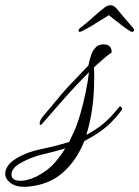

<svg xmlns="http://www.w3.org/2000/svg" viewBox="-164 -557 534 736"><path d="M-63 159Q-100 161 -122 145.5Q-144 130 -144 108Q-144 94 -133.5 78.5Q-123 63 -101 50Q-59 25 -6 14.5Q47 4 101 -13L120 -53Q132 -79 144 -120.5Q156 -162 165 -206Q174 -250 177 -280Q148 -251 121.5 -222.5Q95 -194 66 -161Q37 -128 0 -85Q-6 -78 -9 -78Q-12 -78 -12 -83Q-12 -95 0 -110L72 -196Q89 -216 109 -237Q129 -258 150 -280L175 -306Q178 -323 184 -342Q190 -361 201.5 -374Q213 -387 232 -387Q252 -387 259 -376Q266 -365 263 -354Q255 -351 235 -333.5Q215 -316 196 -299Q197 -290 197 -279.5Q197 -269 197 -257Q197 -233 195.5 -203.5Q194 -174 189 -138Q181 -85 167 -40Q192 -53 215 -69.5Q238 -86 261 -110Q269 -119 277 -128Q285 -137 293 -147Q295 -149 297 -149Q300 -149 302.5 -144Q305 -139 302 -135Q284 -110 261 -87Q240 -66 214 -48.5Q188 -31 159 -16Q130 58 76 105.5Q22 153 -63 159ZM-85 136Q-74 136 -61 133Q-26 125 12 97.5Q50 70 86 12Q42 25 -1 35Q-45 45 -87 69Q-120 88 -120 112Q-120 136 -85 136ZM143 -435Q141 -434 139 -436Q137 -438 137 -440Q137 -444 142 -449Q157 -460 174.5 -475Q192 -490 207 -503.5Q222 -517 231 -523Q245 -537 260 -537Q267 -537 273.5 -532.5Q280 -528 284 -523Q292 -513 312 -489.5Q332 -466 347 -449Q350 -446 350 -443Q350 -439 347 -436.5Q344 -434 341 -435Q338 -435 328.5 -441.5Q319 -448 308.5 -455.5Q298 -463 293 -468Q286 -473 275 -481.5Q264 -490 253 -499Q240 -490 225.5 -481.5Q211 -473 203 -468Q197 -463 183.5 -455.5Q170 -448 158 -441.5Q146 -435 143 -435Z"/></svg>

Font: Birthstone Bounce
Style: Regular
Weight: 400
Designer: Robert E. Leuschke
Foundry: Rob Leuschke
Version: Version 1.010; ttfautohint (v1.8.3)